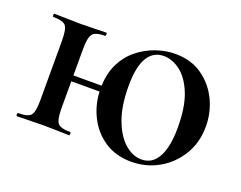

<svg xmlns="http://www.w3.org/2000/svg" viewBox="-75 -532 852 679"><g transform="rotate(20 351.0 -193.0)"><path d="M132 -182V-204H309V-182ZM90 -81V-305Q90 -349 79.5 -361.5Q69 -374 33 -374Q30 -374 30 -380Q30 -386 33 -386Q53 -386 79 -385Q105 -384 132 -384Q158 -384 183 -385Q208 -386 228 -386Q230 -386 230 -380Q230 -374 228 -374Q191 -374 180.5 -360Q170 -346 170 -303V-81Q170 -38 180.5 -25Q191 -12 228 -12Q230 -12 230 -6Q230 0 228 0Q207 0 182.5 -1Q158 -2 132 -2Q105 -2 79 -1Q53 0 32 0Q29 0 29 -6Q29 -12 32 -12Q69 -12 79.5 -25Q90 -38 90 -81ZM466 13Q407 13 364.5 -15.5Q322 -44 299 -91.5Q276 -139 276 -194Q276 -247 294.5 -285.5Q313 -324 344 -349Q375 -374 411.5 -386.5Q448 -399 484 -399Q543 -399 585 -369.5Q627 -340 649.5 -293.5Q672 -247 672 -194Q672 -133 643 -86Q614 -39 567.5 -13Q521 13 466 13ZM497 -7Q538 -7 559 -46Q580 -85 580 -156Q580 -235 560 -284Q540 -333 509.5 -355.5Q479 -378 448 -378Q408 -378 387 -343Q366 -308 366 -236Q366 -162 384.5 -111.5Q403 -61 433 -34Q463 -7 497 -7Z"/></g></svg>

Font: Cormorant SemiBold
Style: Regular
Weight: 600
Designer: Christian Thalmann (Catharsis Fonts)
Foundry: Catharsis Fonts
Version: Version 4.000